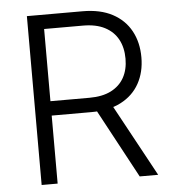

<svg xmlns="http://www.w3.org/2000/svg" viewBox="-52 -776 736 824"><g transform="rotate(-5 316.0 -364.0)"><path d="M94.2 0V-727.5H334Q410.2 -727.5 462.4 -699.7Q514.6 -671.9 541.5 -622.6Q568.4 -573.2 568.4 -508.8Q568.4 -444.8 541.3 -396Q514.2 -347.2 461.9 -320.1Q409.7 -293 333.5 -293H132.3V-355H331.5Q387.2 -355 424.6 -374Q461.9 -393.1 481 -427.5Q500 -461.9 500 -508.8Q500 -556.6 481 -591.8Q461.9 -627 424.3 -646.5Q386.7 -666 330.6 -666H163.1V0ZM516.6 0 339.8 -328.6H417.5L596.2 0Z"/></g></svg>

Font: Inter 16pt Light
Style: Regular
Weight: 300
Version: Version 4.001;git-66647c0bb